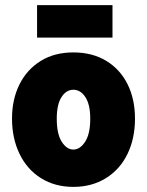

<svg xmlns="http://www.w3.org/2000/svg" viewBox="-20 -718 575 751"><path d="M27 0ZM27 -254Q27 -329 56 -387.5Q85 -446 139 -479.5Q193 -513 267 -513Q341 -513 395.5 -480Q450 -447 479 -388.5Q508 -330 508 -254Q508 -176 478.5 -115.5Q449 -55 394 -21Q339 13 267 13Q195 13 140.5 -21Q86 -55 56.5 -116Q27 -177 27 -254ZM333 -254Q333 -309 314 -338Q295 -367 267 -367Q239 -367 220.5 -338Q202 -309 202 -254Q202 -194 221.5 -163.5Q241 -133 267 -133Q293 -133 313 -163.5Q333 -194 333 -254ZM125 -698H420V-571H125Z"/></svg>

Font: Cairo Black
Style: Regular
Weight: 900
Designer: Mohamed Gaber, the designers of Titillium
Foundry: Kief Type Foundry
Version: Version 2.009; ttfautohint (v1.5.33-1714) -l 8 -r 50 -G 200 